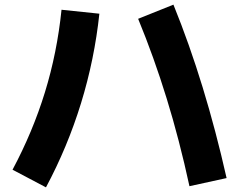

<svg xmlns="http://www.w3.org/2000/svg" viewBox="-20 -771 1040 827"><path d="M178 36 34 -40Q121 -203 173.5 -373.5Q226 -544 245 -729L408 -712Q387 -515 329 -326.5Q271 -138 178 36ZM956 -4 796 31Q753 -168 698 -346.5Q643 -525 575 -690L727 -751Q796 -581 853 -394.5Q910 -208 956 -4Z"/></svg>

Font: Murecho Thin ExtraBold
Style: Regular
Weight: 800
Version: Version 1.010